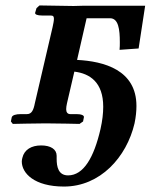

<svg xmlns="http://www.w3.org/2000/svg" viewBox="-20 -454 553 705"><path d="M108 -75C103 -49 96 -35 79 -35H56C38 -35 25 -31 23 -23L20 -8L27 1C27 1 113 -1 148 -1C187 -1 272 1 272 1L285 -8L288 -23C290 -31 277 -35 261 -35H238C228 -35 223 -42 223 -53C223 -59 224 -66 226 -75L253 -191C310 -184 359 -152 359 -62C359 -38 356 -11 349 20C325 124 287 190 230 190C194 190 188 158 188 129V118C188 94 166 80 131 80C96 80 69 95 62 126C61 130 60 135 60 139C60 182 106 231 215 231C348 231 445 123 474 -1C479 -25 481 -46 481 -65C481 -197 362 -229 263 -234L298 -387H384C415 -387 420 -346 420 -299C420 -290 420 -280 419 -271L489 -276L513 -433H288C276 -433 263 -432 250 -432L125 -434L114 -424L109 -407C108 -401 117 -397 135 -397H165C174 -397 178 -395 178 -385C178 -378 176 -368 173 -354Z"/></svg>

Font: Linux Libertine O
Style: Bold Italic
Weight: 700
Italic angle: -11.5°
Designer: Philipp H. Poll
Foundry: Philipp H. Poll
Version: Version 4.1.0